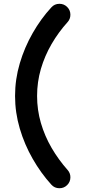

<svg xmlns="http://www.w3.org/2000/svg" viewBox="-20 -816 454 1020"><path d="M295.8 184Q269.8 184 252.8 165Q197.2 103.8 153.8 27.9Q110.2 -48 85.1 -133Q60 -218 60 -306.2Q60 -394.8 85.1 -479.6Q110.2 -564.5 153.8 -640.5Q197.2 -716.5 252.8 -776.8Q269.8 -795.8 295.8 -795.8Q320 -795.8 337 -778.8Q354 -761.8 354 -737.8Q354 -715 339 -698.5Q290.8 -645.2 254.1 -582.2Q217.5 -519.2 197.2 -449.9Q177 -380.5 177 -306.2Q177 -232.2 197.2 -162.8Q217.5 -93.2 254.1 -30.4Q290.8 32.5 339 86.8Q346.2 94.8 350.1 104.5Q354 114.2 354 125.8Q354 150 337 167Q320 184 295.8 184Z"/></svg>

Font: National Park
Style: Regular
Weight: 400
Designer: Andrea Herstowski, Ben Hoepner
Version: Version 1.009